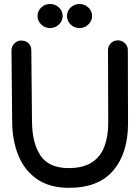

<svg xmlns="http://www.w3.org/2000/svg" viewBox="-20 -900 687 946"><path d="M371.6 -761.7Q346.7 -761.7 328.4 -779.1Q310.1 -796.4 310.1 -821.3Q310.1 -846.2 328.4 -863.3Q346.7 -880.4 371.6 -880.4Q396.5 -880.4 415 -863.3Q433.6 -846.2 433.6 -821.3Q433.6 -796.4 415 -779.1Q396.5 -761.7 371.6 -761.7ZM226.6 -761.7Q201.7 -761.7 183.3 -779.1Q165 -796.4 165 -821.3Q165 -846.2 183.3 -863.3Q201.7 -880.4 226.6 -880.4Q251.5 -880.4 270 -863.3Q288.6 -846.2 288.6 -821.3Q288.6 -796.4 270 -779.1Q251.5 -761.7 226.6 -761.7ZM36.6 -652.3Q36.6 -670.9 50.5 -685.5Q64.5 -700.2 83 -700.2Q106 -700.2 119.9 -687.7Q133.8 -675.3 134.3 -652.3L137.7 -299.3Q138.7 -193.8 180.2 -132.8Q221.7 -71.8 317.9 -71.8Q389.2 -71.8 432.1 -99.6Q475.1 -127.4 494.1 -177.2Q513.2 -227.1 513.2 -292L512.2 -652.8V-653.3Q512.2 -673.3 526.4 -687.3Q540.5 -701.2 560.5 -701.2Q580.6 -701.2 595.2 -687.3Q609.9 -673.3 609.9 -653.3V-652.8L610.8 -292Q610.8 -145.5 538.3 -60.1Q465.8 25.4 319.8 25.4Q225.6 25.4 164.1 -16.4Q102.5 -58.1 71.8 -131.1Q41 -204.1 40 -297.9L36.6 -651.9Z"/></svg>

Font: Manjari
Style: Bold
Weight: 700
Designer: Santhosh Thottingal <santhosh.thottingal@gmail.com>
Version: Version 2.000